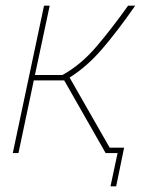

<svg xmlns="http://www.w3.org/2000/svg" viewBox="-20 -539 559 676"><path d="M369 117 394 0H356V-19H417L389 117ZM25 0 135 -519H155L103 -275H200Q265 -311 319.5 -375Q374 -439 431 -519H456Q395 -431 340.5 -367.5Q286 -304 225 -266L377 0H352L206 -256H99L45 0Z"/></svg>

Font: Raleway Thin
Style: Italic
Weight: 100
Italic angle: -12°
Designer: Matt McInerney, Pablo Impallari, Rodrigo Fuenzalida
Foundry: Matt McInerney, Pablo Impallari, Rodrigo Fuenzalida
Version: Version 4.026